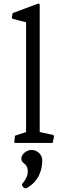

<svg xmlns="http://www.w3.org/2000/svg" viewBox="-20 -819 374 1100"><path d="M61.5 -4.4 64 0H282.2L289.6 -39.1L285.6 -45.9L207.5 -62.5V-794.4L199.7 -798.8L52.7 -744.1L47.4 -717.8L52.7 -710.9L129.4 -691.4V-62.5L65.9 -41.5ZM102.5 88.4C102.5 126 139.2 108.4 139.2 166.5C139.2 198.7 107.9 235.4 105.5 235.4C105.5 235.4 104.5 254.9 127.4 260.7C127.4 260.7 222.2 224.1 222.2 98.1C222.2 66.4 192.4 40 160.6 40C134.3 40 102.5 63 102.5 88.4Z"/></svg>

Font: Trykker
Style: Regular
Weight: 400
Designer: Magnus Gaarde
Foundry: Magnus Gaarde
Version: Version 1.001